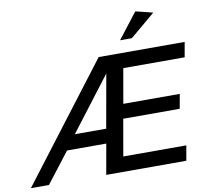

<svg xmlns="http://www.w3.org/2000/svg" viewBox="-149 -1044 1254 1152"><g transform="rotate(-10 477.5 -468.0)"><path d="M-53 0H57L200 -185H439L406 0H894L910 -91H526L565 -314H909L925 -402H581L618 -613H992L1008 -704H484ZM263 -273 512 -599 454 -273ZM628 -781H700L853 -910L748 -936Z"/></g></svg>

Font: Geom
Style: Italic
Weight: 400
Italic angle: -10°
Version: Version 1.102